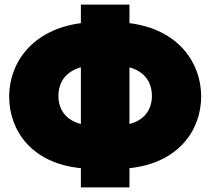

<svg xmlns="http://www.w3.org/2000/svg" viewBox="-20 -788 918 838"><path d="M20 -367C20 -217 119 -75 333 -54V30H545V-54C757 -76 858 -218 858 -367C858 -514 759 -660 545 -687V-768H333V-687C121 -659 20 -514 20 -367ZM545 -247V-494C612 -476 643 -428 643 -369C643 -310 610 -263 545 -247ZM235 -369C235 -428 266 -476 333 -494V-247C268 -263 235 -310 235 -369Z"/></svg>

Font: Repo ExtraBlack
Style: Regular
Weight: 400
Designer: Stefan Peev
Foundry: Context Ltd
Version: Version 001.502